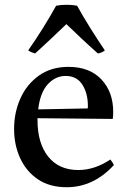

<svg xmlns="http://www.w3.org/2000/svg" viewBox="-20 -772 537 804"><path d="M259 12Q188 12 139 -21Q90 -54 64.5 -109.5Q39 -165 39 -232Q39 -301 65.5 -360Q92 -419 143 -455.5Q194 -492 267 -492Q355 -492 404.5 -439.5Q454 -387 454 -304Q454 -294 453.5 -286.5Q453 -279 452 -274L137 -277Q137 -273 137 -270Q137 -172 182 -116Q227 -60 308 -60Q376 -60 442 -104Q452 -92 457 -81Q372 12 259 12ZM140 -314 347 -318Q348 -320 348 -323.5Q348 -327 348 -328Q348 -382 324.5 -418Q301 -454 255 -454Q212 -454 180 -419Q148 -384 140 -314ZM258 -671Q228 -642 195 -611Q162 -580 127 -548Q120 -550 112.5 -553Q105 -556 98 -561Q127 -602 159.5 -654Q192 -706 215 -748Q225 -750 236 -751Q247 -752 259 -752Q271 -752 282 -751Q293 -750 303 -748Q326 -706 358.5 -654Q391 -602 419 -561Q407 -551 390 -548Q354 -580 321 -611Q288 -642 258 -671Z"/></svg>

Font: Tiro Telugu
Style: Regular
Weight: 400
Designer: Telugu: John Hudson & Fiona Ross. Latin: John Hudson.
Foundry: Tiro Typeworks Ltd.
Version: Version 1.52